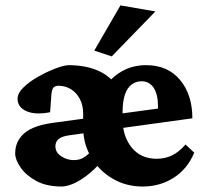

<svg xmlns="http://www.w3.org/2000/svg" viewBox="-20 -681 762 709"><path d="M208 7.8Q151.4 7.8 113.3 -13.2Q75.2 -34.2 55.7 -63Q36.1 -91.8 36.1 -114.3Q36.1 -160.2 70.3 -189.5Q104.5 -218.8 183.6 -228.5L585.9 -283.2L563.5 -249V-286.1Q563.5 -333 547.4 -356.9Q531.2 -380.9 502.9 -380.9Q482.4 -380.9 466.3 -369.1Q450.2 -357.4 441.4 -332Q432.6 -306.6 432.6 -263.7V-241.2Q432.6 -177.7 466.3 -136.2Q500 -94.7 558.6 -94.7Q589.8 -94.7 615.7 -107.4Q641.6 -120.1 665 -147.5L697.3 -117.2Q671.9 -56.6 621.1 -24.4Q570.3 7.8 506.8 7.8Q445.3 7.8 395.5 -21.5Q345.7 -50.8 316.4 -100.6Q287.1 -150.4 287.1 -210.9V-260.7Q287.1 -293 274.4 -316.4Q261.7 -339.8 241.2 -352.1Q220.7 -364.3 196.3 -364.3Q184.6 -364.3 178.2 -358.4Q171.9 -352.5 169.9 -333L165 -266.6Q110.4 -255.9 77.6 -270.5Q44.9 -285.2 44.9 -316.4Q44.9 -336.9 66.4 -357.9Q87.9 -378.9 118.7 -396.5Q149.4 -414.1 180.2 -426.3Q210.9 -438.5 231.4 -440.4Q297.9 -440.4 344.7 -418.9Q391.6 -397.5 416 -354.5H363.3Q389.6 -394.5 429.7 -417.5Q469.7 -440.4 519.5 -440.4Q599.6 -440.4 645 -385.7Q690.4 -331.1 690.4 -244.1L237.3 -181.6Q208 -177.7 196.3 -167.5Q184.6 -157.2 184.6 -140.6Q184.6 -118.2 206.1 -104Q227.5 -89.8 252 -89.8Q275.4 -89.8 291.5 -100.6Q307.6 -111.3 326.2 -132.8L357.4 -86.9Q326.2 -51.8 297.9 -30.8Q269.5 -9.8 246.6 -1Q223.6 7.8 208 7.8ZM392.6 -472.7 328.1 -494.1 424.8 -661.1 553.7 -638.7Z"/></svg>

Font: Crimson Pro ExtraBold
Style: Regular
Weight: 800
Designer: Jacques Le Bailly
Foundry: Baron von Fonthausen
Version: Version 1.003